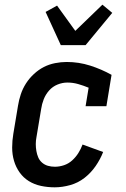

<svg xmlns="http://www.w3.org/2000/svg" viewBox="-20 -793 540 821"><path d="M214 8Q184 8 155.5 2Q127 -4 103.5 -18.5Q80 -33 64 -55.5Q48 -78 40 -105Q32 -132 32 -162Q32 -192 37 -221L57 -341Q61 -366 69 -390Q77 -414 91 -436Q105 -458 125 -476.5Q145 -495 167.5 -506.5Q190 -518 215.5 -523Q241 -528 265 -528Q317 -528 365.5 -512.5Q414 -497 457 -473L435 -339H346L359 -418Q337 -427 314.5 -433.5Q292 -440 268 -440Q247 -440 226 -431.5Q205 -423 190 -406Q175 -389 167 -368.5Q159 -348 156 -327L136 -207Q133 -192 133 -177Q133 -162 135.5 -147.5Q138 -133 143.5 -120Q149 -107 160 -97.5Q171 -88 185 -84Q199 -80 215 -80Q234 -80 253.5 -86.5Q273 -93 288.5 -107Q304 -121 315 -138.5Q326 -156 333 -175L421 -143Q409 -112 389 -83Q369 -54 341.5 -32.5Q314 -11 280 -1.5Q246 8 214 8ZM240 -600 175 -742 224 -769 302 -661 418 -773 460 -738 346 -600Z"/></svg>

Font: Iosevka Curly Slab Semibold
Style: Italic
Weight: 600
Italic angle: -9°
Monospace: yes
Designer: Belleve Invis
Foundry: Belleve Invis
Version: Version 22.1.2; ttfautohint (v1.8.4)